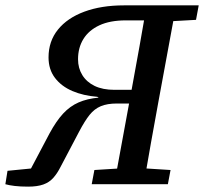

<svg xmlns="http://www.w3.org/2000/svg" viewBox="-50 -687 761 716"><path d="M-30 0 -22 -50 110 -63 51 -31 135 -190Q160 -236 185.5 -263.5Q211 -291 243 -305Q275 -319 318 -323L313 -326Q261 -330 220 -347.5Q179 -365 155 -396.5Q131 -428 131 -473Q131 -533 166 -576.5Q201 -620 264.5 -643.5Q328 -667 412 -667H528L523 -611H419Q360 -611 320.5 -592.5Q281 -574 261 -541.5Q241 -509 241 -466Q241 -433 257 -407Q273 -381 303 -366.5Q333 -352 377 -352H484L476 -301H386Q350 -301 326 -291Q302 -281 284 -258.5Q266 -236 245 -196L176 -65Q164 -41 149 -24Q134 -7 111.5 1Q89 9 55 9Q26 9 5 6.5Q-16 4 -30 0ZM292 0 302 -53 430 -61H460L586 -53L576 0ZM376 0 442 -359Q456 -436 470 -513Q484 -590 497 -667H607L541 -309Q527 -232 513 -154.5Q499 -77 486 0ZM541 -606 550 -667H691L681 -613L556 -606Z"/></svg>

Font: Source Serif 4 Medium
Style: Italic
Weight: 500
Italic angle: -12°
Designer: Frank Grießhammer
Foundry: Adobe Systems Incorporated
Version: Version 4.004;hotconv 1.0.116;makeotfexe 2.5.65601